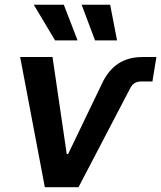

<svg xmlns="http://www.w3.org/2000/svg" viewBox="-20 -785 676 805"><path d="M168 0 64.5 -545.9H200.2L259.8 -139.2H265.6L406.7 -432.6Q432.6 -489.3 474.9 -517.6Q517.1 -545.9 577.6 -545.9H635.7L619.1 -443.4H571.3Q556.2 -443.4 545.2 -437Q534.2 -430.7 525.9 -415L309.1 0ZM378.4 -615.7 322.3 -765.1H441.9L470.7 -615.7ZM210.9 -615.7 121.6 -765.1H247.6L305.2 -615.7Z"/></svg>

Font: Inter SemiBold
Style: Italic
Weight: 600
Italic angle: -9.3988°
Designer: Rasmus Andersson
Foundry: rsms
Version: Version 4.001;git-66647c0bb